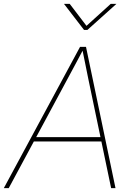

<svg xmlns="http://www.w3.org/2000/svg" viewBox="-48 -969 673 989"><path d="M-28.3 0 364.3 -727.5H395L546.9 0H524.4L406.7 -563.5Q398.9 -602.5 390.9 -641.6Q382.8 -680.7 375 -719.7H383.8Q362.8 -680.7 342.3 -641.6Q321.8 -602.5 300.3 -563.5L-2.9 0ZM119.1 -240.2 123 -262.7H482.9L479 -240.2ZM311 -949.2 397.5 -835.9 522.5 -949.2H550.8V-948.2L402.3 -814.9H384.8L282.2 -948.2L282.7 -949.2Z"/></svg>

Font: Inter 28pt Thin
Style: Italic
Weight: 250
Italic angle: -9.3988°
Designer: Rasmus Andersson
Foundry: rsms
Version: Version 4.001;git-66647c0bb